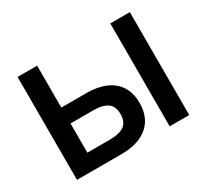

<svg xmlns="http://www.w3.org/2000/svg" viewBox="-140 -922 1227 1139"><g transform="rotate(-30 473.5 -352.5)"><path d="M89 0V-705H223V-418H396Q471 -418 526 -394Q581 -370 610 -323.5Q639 -277 639 -210Q639 -143 610 -96Q581 -49 526 -24.5Q471 0 396 0ZM223 -109H377Q445 -109 476.5 -133Q508 -157 508 -209Q508 -262 476 -285.5Q444 -309 377 -309H223ZM724 0V-705H858V0Z"/></g></svg>

Font: Nunito Sans 9pt
Style: Bold
Weight: 700
Version: Version 3.101;gftools[0.9.27]